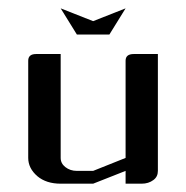

<svg xmlns="http://www.w3.org/2000/svg" viewBox="-20 -442 448 462"><path d="M47.9 -62V-295.9Q47.9 -312 66.9 -312H126V-62Q126 -48.8 137.2 -40Q148.9 -30.8 165 -30.8H204.1L282.2 -62V-295.9Q282.2 -312 301.8 -312H359.9V-30.8Q359.9 -16.6 349.1 -8.8Q337.4 0 320.8 0H282.2V-30.8L204.1 0H126Q91.3 0 69.8 -18.1Q47.9 -37.1 47.9 -62ZM126 -421.9 204.1 -391.1 282.2 -421.9 243.2 -358.9H165Z"/></svg>

Font: Hhenum
Style: Regular
Weight: 400
Designer: T. Christopher White
Version: Version 1.0